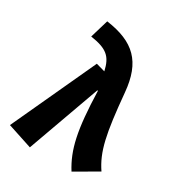

<svg xmlns="http://www.w3.org/2000/svg" viewBox="-216 -875 928 1008"><g transform="rotate(30 248.0 -371.5)"><path d="M117 16 274 -420H278C285 -186 309 -80 370 17L506 -62C447 -149 427 -243 405 -484C389 -660 310 -736 138 -760L105 -649C205 -634 238 -606 256 -525L202 -540L-32 -33Z"/></g></svg>

Font: Fira Sans OT
Style: Bold Italic
Weight: 700
Italic angle: -8°
Designer: Carrois Corporate & Edenspiekermann
Foundry: Carrois Corporate GbR & Edenspiekermann AG
Version: Version 2.001